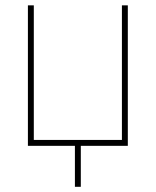

<svg xmlns="http://www.w3.org/2000/svg" viewBox="-20 -556 593 732"><path d="M86.4 0V-535.6H108.9V-22.5H444.8V-535.6H467.3V0ZM265.6 156.2V-11.7H288.1V156.2Z"/></svg>

Font: Inter 20pt Thin
Style: Regular
Weight: 250
Version: Version 4.001;git-66647c0bb